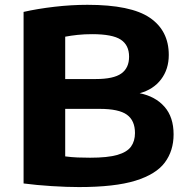

<svg xmlns="http://www.w3.org/2000/svg" viewBox="-20 -769 774 798"><path d="M308 8.5Q258 8.5 194.8 4.5Q131.5 0.5 78 -6.5V-719.5Q135 -732.5 205.8 -740.8Q276.5 -749 343.5 -749Q524 -749 602.8 -695.2Q681.5 -641.5 681.5 -540.5Q681.5 -481.5 649.5 -439.2Q617.5 -397 560.5 -381.5Q625.5 -368.5 663.5 -325.5Q701.5 -282.5 701.5 -210.5Q701.5 -142.5 665 -93.5Q628.5 -44.5 542.8 -18Q457 8.5 308 8.5ZM363 -627Q330.5 -627 302.5 -624Q274.5 -621 251 -616.5V-440.5H378Q452 -440.5 484.2 -463.5Q516.5 -486.5 516.5 -533.5Q516.5 -581.5 482 -604.2Q447.5 -627 363 -627ZM354.5 -113.5Q427.5 -113.5 468 -125.2Q508.5 -137 524.8 -160Q541 -183 541 -216Q541 -268 507.5 -292.2Q474 -316.5 394 -316.5H251V-119Q278 -115.5 302.5 -114.5Q327 -113.5 354.5 -113.5Z"/></svg>

Font: Encode Sans Expanded Expanded
Style: Bold
Weight: 700
Width: 7
Designer: Multiple Designers
Foundry: Impallari Type
Version: Version 3.000; ttfautohint (v1.8.3) -l 8 -r 50 -G 200 -x 14 